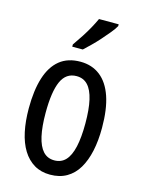

<svg xmlns="http://www.w3.org/2000/svg" viewBox="-117 -835 680 914"><g transform="rotate(15 222.5 -378.0)"><path d="M403 -269Q403 -206 392 -155Q381 -104 359 -67Q337 -30 302.5 -10Q268 10 221 10Q176 10 142.5 -10Q109 -30 86.5 -66.5Q64 -103 53 -154.5Q42 -206 42 -269Q42 -358 61.5 -420Q81 -482 121 -514.5Q161 -547 223 -547Q280 -547 320.5 -515.5Q361 -484 382 -422.5Q403 -361 403 -269ZM125 -269Q125 -201 135.5 -154.5Q146 -108 167.5 -84.5Q189 -61 223 -61Q257 -61 278.5 -84Q300 -107 310.5 -153.5Q321 -200 321 -269Q321 -338 310.5 -384Q300 -430 278.5 -453Q257 -476 223 -476Q171 -476 148 -424.5Q125 -373 125 -269ZM352 -757Q343 -741 326.5 -721Q310 -701 291 -679.5Q272 -658 252.5 -639Q233 -620 218 -606H166V-617Q185 -644 201.5 -669.5Q218 -695 231.5 -719.5Q245 -744 255 -766H352Z"/></g></svg>

Font: Noto Sans Khmer ExtraCondensed
Style: Regular
Weight: 400
Width: 2
Designer: Danh Hong and the Monotype Design Team
Foundry: Monotype Imaging Inc.
Version: Version 2.004